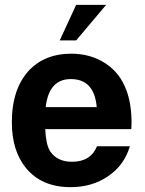

<svg xmlns="http://www.w3.org/2000/svg" viewBox="-20 -763 599 794"><path d="M419 -743 295 -596H227L295 -743ZM523 -229H167Q170 -165 187 -138Q216 -94 278 -94Q355 -94 381 -158H517Q494 -80 427.5 -34.5Q361 11 272 11Q151 11 86 -70Q29 -141 29 -257Q29 -398 103 -475Q168 -541 274 -541Q355 -541 416 -501Q477 -461 503 -389Q524 -333 524 -254Q524 -244 523 -229ZM380 -320Q370 -436 273 -436Q182 -436 169 -320Z"/></svg>

Font: Almarai Bold
Style: Regular
Weight: 700
Designer: Boutros International 2019
Foundry: Created by Boutros International 2019
Version: Version 1.10